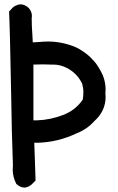

<svg xmlns="http://www.w3.org/2000/svg" viewBox="-20 -851 540 878"><path d="M74.2 -831.1Q92.8 -831.1 110.4 -815.4Q126 -798.8 126 -777.3Q126 -772.5 125 -767.6Q125 -730.5 127.9 -694.3Q127.9 -693.4 129.9 -657.2Q145.5 -658.2 162.1 -659.2Q180.7 -661.1 199.2 -661.1Q263.7 -661.1 325.2 -635.7Q342.8 -627.9 362.3 -614.3Q381.8 -600.6 393.6 -588.9Q405.3 -577.1 413.1 -567.9Q420.9 -558.6 427.7 -547.9Q440.4 -528.3 451.2 -504.9Q451.2 -504.9 451.2 -503.9Q462.9 -473.6 462.9 -440.4Q462.9 -433.6 461.9 -425.8Q462.9 -417 462.9 -408.2Q462.9 -342.8 411.1 -296.9Q377.9 -259.8 330.1 -241.2Q246.1 -201.2 154.3 -198.2H136.7Q137.7 -159.2 139.6 -116.7Q141.6 -74.2 142.6 -25.4L127 -9.8Q109.4 6.8 91.3 6.8Q73.2 6.8 54.7 -9.8Q38.1 -42 38.1 -75.2Q38.1 -85 39.1 -94.7Q33.2 -252.9 31.2 -410.2Q25.4 -723.6 21.5 -798.8Q31.2 -807.6 36.1 -814.5Q43 -821.3 51.8 -825.2Q63.5 -831.1 74.2 -831.1ZM222.7 -555.7Q216.8 -555.7 210.9 -555.7Q196.3 -556.6 177.2 -556.6Q158.2 -556.6 132.8 -555.7V-300.8H150.4Q210 -302.7 268.6 -325.2Q325.2 -346.7 358.4 -395.5Q361.3 -412.1 361.3 -430.2Q361.3 -448.2 355.5 -468.8Q332 -517.6 282.2 -542Q253.9 -555.7 222.7 -555.7Z"/></svg>

Font: JasonHandwriting2
Style: SemiBold
Weight: 600
Version: Version 1.04.7